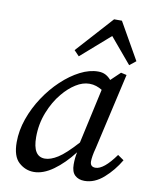

<svg xmlns="http://www.w3.org/2000/svg" viewBox="-85 -816 714 893"><g transform="rotate(10 271.5 -369.0)"><path d="M119 -149Q119 -57 176 -57Q203 -57 237 -78.5Q271 -100 324 -159L381 -418Q368 -426 353 -431Q338 -436 321 -436Q289 -436 256.5 -415.5Q224 -395 196 -361Q163 -322 141 -266.5Q119 -211 119 -149ZM375 13Q347 13 330 -3Q313 -19 313 -54Q313 -85 319 -112Q275 -55 227.5 -21Q180 13 136 13Q96 13 65 -15Q34 -43 34 -110Q34 -165 53.5 -220.5Q73 -276 106 -326Q139 -376 180.5 -415Q222 -454 266 -476.5Q310 -499 351 -499Q371 -499 385.5 -491.5Q400 -484 412 -470L456 -512L483 -506L401 -146Q395 -124 392.5 -108Q390 -92 390 -82Q390 -56 415 -56Q454 -56 509 -133L538 -113Q508 -62 465.5 -24.5Q423 13 375 13ZM487 -553 386 -673 249 -553 225 -578 381 -751H418L517 -577Z"/></g></svg>

Font: Source Serif 4 SmText
Style: Italic
Weight: 400
Italic angle: -12°
Designer: Frank Grießhammer
Foundry: Adobe
Version: Version 4.005;hotconv 1.1.0;makeotfexe 2.6.0